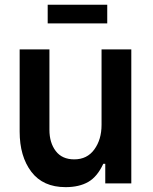

<svg xmlns="http://www.w3.org/2000/svg" viewBox="-20 -770 644 806"><path d="M62.5 -562.5V-217.7Q62.5 -113.5 111.5 -49Q160.4 15.6 255.2 15.6Q312.5 15.6 350.5 -6.3Q388.5 -28.1 413.5 -82.3H421.9V0H531.2V-562.5H406.3V-245.8Q406.3 -184.4 376 -142.7Q345.8 -101 291.7 -101Q240.6 -101 214.1 -135.9Q187.5 -170.8 187.5 -225V-562.5ZM180.2 -750V-671.9H430.2V-750Z"/></svg>

Font: Vladivostok Bold
Style: Regular
Weight: 700
Width: 4
Designer: Michael Sharanda
Foundry: Michael Sharanda
Version: Version 1.005